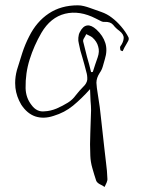

<svg xmlns="http://www.w3.org/2000/svg" viewBox="-20 -663 548 736"><path d="M185.5 -218.8Q147.5 -206.1 115.2 -216.8Q84 -227.5 61.5 -261.7Q43 -293 39.1 -326.2Q38.1 -335.9 38.1 -344.7Q38.1 -369.1 44.9 -394.5Q54.7 -427.7 65.4 -460Q76.2 -493.2 91.8 -523.4Q120.1 -580.1 167 -611.3Q213.9 -642.6 278.3 -642.6Q290 -642.6 301.8 -639.6Q313.5 -636.7 324.2 -632.8Q345.7 -625 368.2 -617.2Q390.6 -609.4 408.2 -595.7Q427.7 -581.1 444.3 -561.5Q461.9 -541 472.7 -519.5Q473.6 -517.6 473.6 -514.6Q473.6 -507.8 465.8 -496.1Q456.1 -480.5 450.2 -466.8Q447.3 -467.8 444.3 -468.8Q441.4 -469.7 441.4 -471.7Q440.4 -475.6 440.4 -478.5Q439.5 -482.4 441.4 -485.4Q453.1 -501 454.1 -516.6Q455.1 -531.2 437.5 -544.9Q423.8 -554.7 414.1 -567.4Q403.3 -580.1 381.8 -579.1Q374 -578.1 365.2 -583Q355.5 -587.9 347.7 -591.8Q285.2 -624 229.5 -610.4Q173.8 -596.7 138.7 -537.1Q110.4 -488.3 93.8 -435.5Q77.1 -382.8 78.1 -325.2Q79.1 -288.1 100.6 -260.7Q121.1 -232.4 151.4 -236.3Q173.8 -237.3 197.3 -247.1Q219.7 -256.8 240.2 -269.5Q257.8 -280.3 270.5 -297.9Q284.2 -315.4 298.8 -330.1Q312.5 -342.8 314.5 -357.4Q315.4 -373 310.5 -388.7Q303.7 -416 295.9 -442.4Q287.1 -468.8 282.2 -496.1Q279.3 -505.9 280.3 -518.6Q281.2 -531.2 286.1 -540Q297.9 -563.5 314.5 -565.4Q330.1 -567.4 349.6 -549.8Q375 -526.4 383.8 -498Q392.6 -469.7 381.8 -435.5Q377.9 -422.9 374 -408.2Q370.1 -394.5 362.3 -383.8Q349.6 -364.3 349.6 -345.7Q350.6 -327.1 354.5 -304.7Q363.3 -252.9 368.2 -201.2Q374 -148.4 379.9 -95.7Q382.8 -66.4 386.7 -37.1Q390.6 -8.8 391.6 20.5Q392.6 28.3 388.7 37.1Q384.8 45.9 380.9 53.7Q373 47.9 362.3 43Q351.6 37.1 348.6 29.3Q340.8 5.9 334 -18.6Q327.1 -42 326.2 -66.4Q324.2 -109.4 326.2 -153.3Q328.1 -196.3 329.1 -240.2Q329.1 -256.8 327.1 -276.4Q326.2 -295.9 325.2 -321.3Q293 -285.2 259.8 -257.8Q227.5 -231.4 185.5 -218.8ZM335.9 -387.7Q340.8 -401.4 344.7 -415Q349.6 -428.7 354.5 -443.4Q362.3 -465.8 356.4 -484.4Q351.6 -503.9 334 -519.5Q329.1 -523.4 322.3 -526.4Q316.4 -529.3 310.5 -532.2Q307.6 -525.4 302.7 -517.6Q297.9 -510.7 298.8 -503.9Q305.7 -474.6 313.5 -445.3Q322.3 -416 329.1 -386.7Q331.1 -386.7 333 -386.7Q334 -386.7 335.9 -387.7Z"/></svg>

Font: Yuremane_body
Style: Regular
Weight: 400
Version: Version 1.0